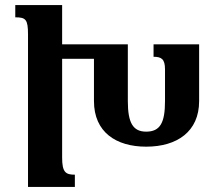

<svg xmlns="http://www.w3.org/2000/svg" viewBox="-20 -734 855 754"><path d="M224 -115V-503H349V-337C349 -215 436 -158 554 -158C675 -158 762 -217 762 -337V-560H583V-511C614 -511 628 -502 628 -462V-337C628 -252 609 -217 554 -217C502 -217 482 -252 482 -337V-560H224V-714H40V-666C81 -666 90 -658 90 -599V0H274V-48C238 -48 224 -57 224 -115Z"/></svg>

Font: Noto Serif Armenian Condensed
Style: Bold
Weight: 700
Width: 3
Designer: Monotype Design Team
Foundry: Monotype Imaging Inc.
Version: Version 2.008